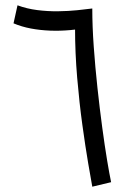

<svg xmlns="http://www.w3.org/2000/svg" viewBox="-20 -694 469 724"><path d="M328 10Q323 -17 312.5 -78.5Q302 -140 290.5 -223.5Q279 -307 271 -401Q263 -495 263 -587L288 -635L328 -662Q328 -595 333.5 -518Q339 -441 347.5 -362.5Q356 -284 365.5 -213.5Q375 -143 384 -89Q393 -35 399 -7ZM322 -590Q283 -584 244.5 -580.5Q206 -577 168.5 -578.5Q131 -580 96.5 -586.5Q62 -593 31 -606L46 -674Q81 -661 120.5 -656Q160 -651 199 -651.5Q238 -652 271.5 -655.5Q305 -659 328 -662Z"/></svg>

Font: Noto Sans Arabic ExtraCondensed
Style: Regular
Weight: 400
Width: 2
Designer: Monotype Design Team, Nadine Chahine, Nizar Qandah and Khaled Hosny
Foundry: Monotype Imaging Inc.
Version: Version 2.012